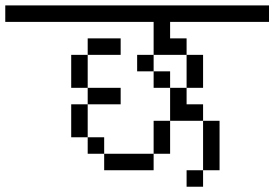

<svg xmlns="http://www.w3.org/2000/svg" viewBox="-20 -708 1040 728"><path d="M1000 -625H625V-562.5H687.5V-500H562.5V-625H0V-687.5H1000ZM250 -312.5H312.5V-187.5H250ZM250 -500H312.5V-375H250ZM312.5 -187.5H375V-125H312.5ZM312.5 -375H437.5V-312.5H312.5ZM312.5 -562.5H437.5V-500H312.5ZM375 -125H562.5V-62.5H375ZM500 -500H562.5V-437.5H500ZM562.5 -250H625V-125H562.5ZM562.5 -437.5H625V-375H562.5ZM625 -375H687.5V-312.5H750V-250H625ZM687.5 -62.5H750V0H687.5ZM687.5 -500H750V-375H687.5ZM750 -250H812.5V-62.5H750Z"/></svg>

Font: ChillBitmapSE 16px
Style: Regular
Weight: 400
Designer: Designed by Warren2060
Foundry: ChillType
Version: Version 1.000